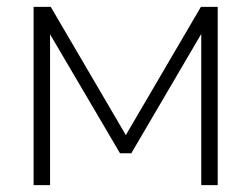

<svg xmlns="http://www.w3.org/2000/svg" viewBox="-20 -540 733 560"><path d="M78 0V-520H128L347 -146L566 -520H615V0H567V-441L363 -93H330L126 -440V0Z"/></svg>

Font: Raleway-v4020 Light
Style: Regular
Weight: 300
Designer: Matt McInerney, Pablo Impallari, Rodrigo Fuenzalida
Foundry: Matt McInerney, Pablo Impallari, Rodrigo Fuenzalida
Version: Version 4.020;PS 004.020;hotconv 1.0.88;makeotf.lib2.5.64775